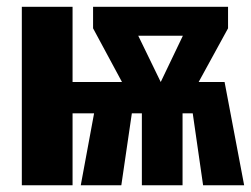

<svg xmlns="http://www.w3.org/2000/svg" viewBox="-20 -551 746 571"><path d="M647.9 -307.1 706.1 0H584L553.2 -213.9H522.9V0H401.9V-213.9H372.1L340.8 0H220.2L259.8 -213.9H195.8V0H44.9V-530.8H195.8V-307.1H342.8L256.8 -466.8V-530.8H658.2V-466.8L570.8 -307.1ZM391.1 -444.8 458 -307.1 523.9 -444.8Z"/></svg>

Font: Fira Sans Compressed
Style: Bold
Weight: 700
Width: 1
Designer: Carrois Corporate & Edenspiekermann AG
Foundry: Carrois Corporate GbR & Edenspiekermann AG
Version: Version 4.203;PS 004.203;hotconv 1.0.88;makeotf.lib2.5.64775